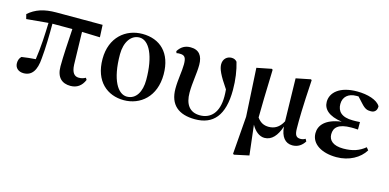

<svg xmlns="http://www.w3.org/2000/svg" viewBox="-72 -960 3207 1583"><g transform="rotate(15 1532.0 -168.5)"><path d="M521 16C575 16 615 -11 638 -66L628 -82C609 -72 595 -67 570 -67C534 -67 509 -92 506 -161L499 -439L653 -434L648 -539H254C148 -539 78 -515 17 -462L27 -422L213 -439C210 -343 205 -228 189 -123C147 -120 109 -116 70 -110C54 -95 47 -75 47 -52C47 -10 78 15 121 15C191 15 228 -38 235 -143C244 -232 246 -345 246 -441H416C409 -327 401 -207 401 -119C401 -23 450 16 521 16Z M976 16C1116 16 1240 -83 1240 -274C1240 -458 1136 -552 986 -552C844 -552 720 -453 720 -268C720 -76 836 16 976 16ZM993 -19C918 -19 849 -121 849 -342C849 -446 898 -517 970 -517C1052 -517 1113 -398 1113 -193C1113 -92 1071 -19 993 -19Z M1584 16C1738 16 1825 -79 1825 -298C1825 -385 1813 -464 1793 -531C1781 -545 1767 -552 1746 -552C1708 -552 1676 -524 1676 -479C1676 -439 1698 -390 1768 -288C1770 -267 1771 -247 1771 -228C1771 -88 1705 -26 1615 -26C1525 -26 1485 -88 1485 -185C1485 -272 1503 -350 1503 -426C1503 -503 1470 -548 1398 -548C1351 -548 1318 -529 1291 -487L1297 -471C1305 -474 1314 -474 1324 -474C1367 -474 1380 -456 1380 -397C1380 -336 1364 -267 1364 -187C1364 -49 1444 16 1584 16Z M2177 16C2239 16 2282 -34 2309 -116C2316 -31 2353 16 2415 16C2462 16 2496 -8 2519 -45L2508 -65C2496 -58 2484 -53 2467 -53C2433 -53 2416 -68 2416 -130C2415 -203 2416 -305 2431 -544L2424 -550L2299 -525L2307 -160C2277 -102 2235 -81 2187 -81C2148 -81 2116 -95 2088 -134C2088 -233 2092 -334 2098 -544L2090 -550L1964 -525L1987 -113L1962 209L1970 215L2096 188L2066 -67C2092 -19 2132 16 2177 16Z M2791 16C2899 16 2988 -35 3031 -106L3013 -128C2963 -87 2908 -67 2828 -67C2741 -67 2702 -104 2702 -156C2702 -212 2736 -252 2849 -252C2861 -252 2874 -252 2905 -250V-314C2880 -312 2864 -312 2844 -312C2747 -312 2710 -355 2710 -416C2710 -477 2752 -515 2821 -515H2839L2884 -466C2919 -427 2939 -423 2968 -423C3001 -423 3020 -444 3019 -479C2992 -527 2907 -552 2819 -552C2668 -552 2597 -483 2597 -405C2597 -343 2645 -294 2759 -278C2623 -260 2574 -198 2574 -131C2574 -38 2667 16 2791 16Z"/></g></svg>

Font: Noto Serif CJK TC
Style: Bold
Weight: 700
Designer: Ryoko NISHIZUKA 西塚涼子 (kana & ideographs); Frank Grießhammer (Latin, Greek & Cyrillic); Wenlong ZHANG 张文龙 (bopomofo); San
Foundry: Adobe
Version: Version 2.001;hotconv 1.1.0;makeotfexe 2.6.0